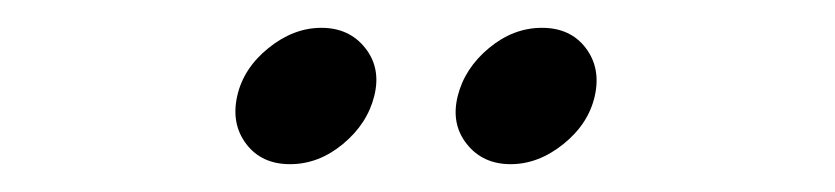

<svg xmlns="http://www.w3.org/2000/svg" viewBox="-20 -659 600 138"><path d="M173 -624.5Q191 -639 211 -639Q231 -639 242.5 -624.5Q254 -610 249 -590Q244 -570 226.5 -555.5Q209 -541 188.5 -541Q168 -541 157 -555.5Q146 -570 150.5 -590Q155 -610 173 -624.5ZM331.5 -624.5Q349 -639 369.5 -639Q390 -639 401 -624.5Q412 -610 407.5 -590Q403 -570 385 -555.5Q367 -541 347 -541Q327 -541 315.5 -555.5Q304 -570 309 -590Q314 -610 331.5 -624.5Z"/></svg>

Font: Brass Mono
Style: Italic
Weight: 400
Italic angle: -13°
Monospace: yes
Version: Version 1.100; ttfautohint (v1.8.3) -l 8 -r 50 -G 200 -x 14 